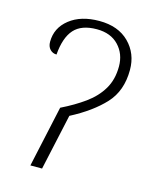

<svg xmlns="http://www.w3.org/2000/svg" viewBox="-89 -606 524 666"><g transform="rotate(15 172.5 -273.0)"><path d="M132 -220Q179 -243 215 -269Q251 -295 271.5 -329.5Q292 -364 292 -411Q292 -456 263.5 -486Q235 -516 185 -516Q130 -516 103.5 -486.5Q77 -457 72 -395Q58 -395 48.5 -405Q39 -415 39 -432Q39 -482 79.5 -514Q120 -546 186 -546Q254 -546 293 -507Q332 -468 332 -409Q332 -334 288.5 -287Q245 -240 170 -201L126 0H84Z"/></g></svg>

Font: Noto Serif SemiCondensed ExtraLight
Style: Italic
Weight: 200
Width: 4
Italic angle: -12°
Designer: Monotype Design Team
Foundry: Monotype Imaging Inc.
Version: Version 2.013